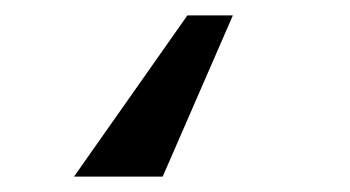

<svg xmlns="http://www.w3.org/2000/svg" viewBox="-20 -46 454 249"><path d="M282 -26H223L76 183H191Z"/></svg>

Font: Geom Light
Style: Regular
Weight: 300
Version: Version 1.102